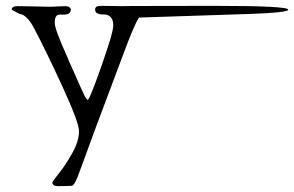

<svg xmlns="http://www.w3.org/2000/svg" viewBox="-20 -445 1005 656"><path d="M20 -412Q20 -424 40 -424Q68 -424 97.5 -423Q127 -422 147 -422Q164 -422 177.5 -423Q191 -424 204 -424Q211 -424 216.5 -420.5Q222 -417 222 -413Q222 -395 198 -395H183Q167 -395 167 -367Q167 -345 210 -250Q213 -242 215 -237.5Q217 -233 220.5 -225.5Q224 -218 227 -211Q233 -198 247 -166Q261 -134 268.5 -119Q276 -104 280 -104Q286 -104 326.5 -219Q367 -334 367 -358Q367 -378 357.5 -387Q348 -396 336 -395.5Q324 -395 314.5 -398.5Q305 -402 305 -413Q305 -425 324 -425Q339 -425 363.5 -424.5Q388 -424 396 -424Q406 -424 430.5 -424.5Q455 -425 710 -425Q965 -425 965 -412Q965 -402 837.5 -397.5Q710 -393 455 -385Q439 -362 401 -259L312 -22Q301 7 290 37.5Q279 68 272 87Q265 106 258 125Q251 144 247 154.5Q243 165 238.5 174Q234 183 230.5 186.5Q227 190 224 190Q223 190 220.5 190Q218 190 208 190.5Q198 191 178 191Q159 191 159 178Q159 175 181.5 147Q204 119 227 78Q250 37 250 3Q250 -26 193 -150Q136 -274 94 -353Q83 -373 71.5 -384Q60 -395 53 -396Q46 -397 41.5 -400Q37 -403 20 -412Z"/></svg>

Font: OFL Sorts Mill Goudy TT
Style: Regular
Weight: 500
Version: Version 003.000